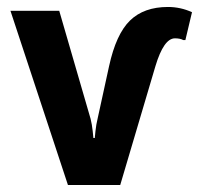

<svg xmlns="http://www.w3.org/2000/svg" viewBox="-20 -531 571 551"><path d="M175 0 10 -500H150L240 -190Q244 -174 246 -155L248 -135H252L254 -155Q256 -174 260 -190L293 -341Q313 -433 353 -472Q393 -511 462 -511Q498 -511 531 -496L512 -416H506Q497 -421 482 -421Q450 -421 426 -341L325 0Z"/></svg>

Font: Scada
Style: Bold
Weight: 700
Designer: Jovanny Lemonad
Foundry: Jovanny Lemonad
Version: Version 4.100;PS 004.100;hotconv 1.0.88;makeotf.lib2.5.64775